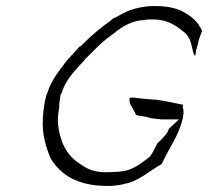

<svg xmlns="http://www.w3.org/2000/svg" viewBox="-20 -622 685 632"><path d="M133 -310C125 -283 122 -253 121 -231C118 -179 131 -138 147 -100C179 -48 233 -10 333 -10H345C363 -11 383 -14 399 -19H400C441 -30 470 -58 512 -82C519 -95 527 -112 535 -127V-128L536 -129C553 -158 568 -185 578 -219C585 -241 586 -259 581 -270L583 -277C554 -283 524 -290 492 -294C477 -294 457 -297 442 -298H441C428 -300 417 -302 407 -300C402 -281 418 -267 428 -243C442 -240 460 -239 477 -233L511 -229H569L535 -197L534 -192C524 -173 509 -161 498 -150L488 -131C485 -123 478 -114 474 -107L460 -96C439 -80 410 -59 373 -57C359 -56 345 -55 329 -55C286 -55 263 -68 240 -85C197 -112 177 -159 171 -213C169 -232 172 -251 175 -269C174 -278 177 -293 178 -301C179 -309 179 -309 180 -311L181 -313L183 -316L184 -319C199 -368 241 -403 262 -429V-430L264 -431C293 -460 319 -488 356 -513C379 -533 415 -555 455 -556C458 -557 466 -558 473 -558H483C539 -558 567 -531 590 -513L591 -512C609 -494 611 -469 616 -449L617 -448V-445L622 -438L625 -448C625 -448 624 -453 626 -458C629 -468 632 -478 634 -489V-490L645 -520C644 -524 641 -530 636 -537V-538C627 -551 616 -563 597 -575C574 -590 544 -602 494 -602H484C458 -602 429 -596 407 -588C393 -583 368 -569 351 -560C341 -551 329 -543 321 -537C295 -517 270 -495 246 -470L242 -469C229 -453 207 -432 195 -416C171 -385 147 -353 137 -319C136 -317 136 -316 133 -310Z"/></svg>

Font: SolarCharger
Style: 152
Weight: 100
Designer: Mew Too
Foundry: Cannot Into Space Fonts/KineticPlasma Fonts
Version: Version 1.100